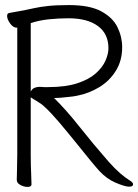

<svg xmlns="http://www.w3.org/2000/svg" viewBox="-20 -725 544 756"><path d="M486 10Q470 9 435.5 -5.5Q401 -20 372 -51Q358 -66 332 -98Q306 -130 274.5 -169Q243 -208 212 -244.5Q181 -281 156 -304Q145 -315 125.5 -326.5Q106 -338 101 -342V-115Q101 -98 101.5 -75Q102 -52 103 -31.5Q104 -11 104 1Q104 11 88 11Q75 11 60.5 3.5Q46 -4 46 -17Q46 -29 47 -58Q48 -87 48 -116V-616H45Q32 -616 20 -632.5Q8 -649 8 -662Q8 -673 17 -674Q37 -678 55.5 -681Q74 -684 115 -693Q137 -698 169.5 -701.5Q202 -705 252 -705Q333 -705 378.5 -680.5Q424 -656 442.5 -618Q461 -580 461 -539Q461 -486 436 -446Q411 -406 370.5 -381.5Q330 -357 283 -348Q269 -345 251.5 -343.5Q234 -342 217 -340Q211 -340 205 -339.5Q199 -339 193 -339Q240 -293 293 -226Q346 -159 408 -88Q434 -59 454 -42Q474 -25 490 -15Q504 -7 504 1Q504 10 488 10ZM138 -383Q146 -382 154 -382Q162 -382 169 -382Q238 -382 284 -397Q330 -412 357 -436Q384 -460 395.5 -486.5Q407 -513 407 -535Q407 -592 365.5 -622.5Q324 -653 250 -653Q210 -653 172 -649Q134 -645 101 -634V-364Q106 -375 115.5 -379Q125 -383 135 -383Z"/></svg>

Font: Moon Stars Kai HW Light
Style: Regular
Weight: 300
Designer: GuiWonder
Version: Version 1.101